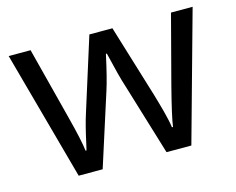

<svg xmlns="http://www.w3.org/2000/svg" viewBox="-80 -653 947 770"><g transform="rotate(-15 393.0 -268.0)"><path d="M522.9 0 431.2 -301.8Q418.5 -339.4 394 -443.8H390.1Q369.6 -348.6 354 -300.8L257.8 0H158.2L11.2 -536.1H102.1Q152.8 -338.4 179.4 -235.4Q206.1 -132.3 210.9 -89.8H214.8L221.7 -120.1Q236.8 -189.9 251 -233.9L346.2 -536.1H441.9L534.2 -233.9Q539.1 -216.8 544.7 -197.5Q550.3 -178.2 555.2 -159.4Q560.1 -140.6 564 -122.8Q567.9 -105 569.8 -90.8H574.2Q578.6 -127.9 609.9 -250L685.1 -536.1H774.9L626 0Z"/></g></svg>

Font: Noto Sans Southeast Asian
Style: Regular
Weight: 400
Designer: Monotype Design Team
Foundry: Monotype Imaging Inc.
Version: Version 1.06 uh; ttfautohint (v1.4.1)